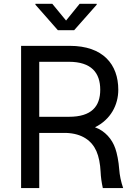

<svg xmlns="http://www.w3.org/2000/svg" viewBox="-20 -962 690 982"><path d="M87.9 0H180.7V-282.2H317.9C400.9 -279.3 449.7 -241.7 473.1 -189C485.4 -161.1 492.7 -123.5 494.6 -82.5C495.6 -57.6 499.5 -28.8 505.9 0H609.9C598.6 -32.7 591.8 -66.9 589.8 -95.2C586.9 -137.2 578.1 -179.2 569.8 -202.6C553.7 -250 517.6 -292.5 465.8 -311C545.9 -350.6 585 -424.8 585 -502.9C585 -632.8 506.8 -727.5 336.9 -727.5H87.9ZM247.6 -942.4H161.1V-938L275.9 -807.6H359.4L474.6 -938V-942.4H387.2L317.9 -856.9ZM180.7 -364.7V-646H332C447.8 -646 492.7 -589.4 492.7 -502.9C492.7 -417.5 447.8 -364.7 333 -364.7Z"/></svg>

Font: Raveo
Style: Regular
Weight: 400
Designer: Jakub Foglar, Rasmus Andersson (Inter)
Foundry: Jakubfoglar.com
Version: Version 1.100;Glyphs 3.2.3 (3260)